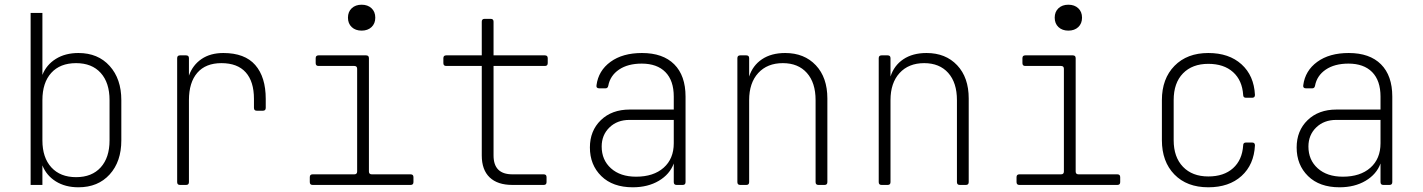

<svg xmlns="http://www.w3.org/2000/svg" viewBox="-20 -785 6040 815"><path d="M313 10Q257 10 217 -15Q177 -40 160 -83V0H110V-730H160V-467Q177 -510 217 -535Q257 -560 313 -560Q396 -560 445.5 -505Q495 -450 495 -360V-189Q495 -99 445.5 -44.5Q396 10 313 10ZM303 -33Q370 -33 407.5 -74.5Q445 -116 445 -189V-360Q445 -434 407.5 -475.5Q370 -517 303 -517Q235 -517 197.5 -475.5Q160 -434 160 -360V-189Q160 -116 198 -74.5Q236 -33 303 -33Z M744 0Q732 0 732 -12V-538Q732 -550 744 -550H770Q782 -550 782 -538V-464Q798 -509 835.5 -534.5Q873 -560 928 -560Q1019 -560 1063.5 -509Q1108 -458 1108 -365V-327Q1108 -315 1096 -315H1070Q1058 -315 1058 -327V-365Q1058 -439 1023 -478Q988 -517 920 -517Q853 -517 817.5 -476Q782 -435 782 -360V-12Q782 0 770 0Z M1307 0Q1295 0 1295 -12V-33Q1295 -45 1307 -45H1484Q1496 -45 1496 -57V-493Q1496 -505 1484 -505H1332Q1320 -505 1320 -517V-538Q1320 -550 1332 -550H1534Q1546 -550 1546 -538V-57Q1546 -45 1558 -45H1723Q1735 -45 1735 -33V-12Q1735 0 1723 0ZM1515 -655Q1489 -655 1473 -670Q1457 -685 1457 -710Q1457 -735 1473 -750Q1489 -765 1515 -765Q1541 -765 1557 -750Q1573 -735 1573 -710Q1573 -685 1557 -670Q1541 -655 1515 -655Z M2155 0Q2092 0 2058.5 -32Q2025 -64 2025 -125V-505H1874Q1862 -505 1862 -517V-538Q1862 -550 1874 -550H2025V-693Q2025 -705 2037 -705H2063Q2075 -705 2075 -693V-550H2293Q2305 -550 2305 -538V-517Q2305 -505 2293 -505H2075V-125Q2075 -45 2155 -45H2288Q2300 -45 2300 -33V-12Q2300 0 2288 0Z M2666 10Q2581 10 2532.5 -37.5Q2484 -85 2484 -159Q2484 -230 2530.5 -275Q2577 -320 2653 -320H2840V-375Q2840 -443 2804.5 -479Q2769 -515 2704 -515Q2645 -515 2607.5 -489.5Q2570 -464 2562 -421Q2560 -410 2550 -410H2524Q2510 -410 2512 -423Q2520 -485 2571.5 -522.5Q2623 -560 2705 -560Q2794 -560 2842 -512Q2890 -464 2890 -375V-12Q2890 0 2878 0H2852Q2840 0 2840 -12V-91Q2823 -45 2776.5 -17.5Q2730 10 2666 10ZM2680 -35Q2754 -35 2797 -73Q2840 -111 2840 -177V-276H2652Q2600 -276 2567 -244Q2534 -212 2534 -163Q2534 -106 2573.5 -70.5Q2613 -35 2680 -35Z M3122 0Q3110 0 3110 -12V-538Q3110 -550 3122 -550H3148Q3160 -550 3160 -538V-460Q3175 -507 3214.5 -533.5Q3254 -560 3313 -560Q3394 -560 3443 -508Q3492 -456 3492 -367V-12Q3492 0 3480 0H3454Q3442 0 3442 -12V-360Q3442 -434 3405 -475.5Q3368 -517 3303 -517Q3237 -517 3198.5 -475Q3160 -433 3160 -360V-12Q3160 0 3148 0Z M3722 0Q3710 0 3710 -12V-538Q3710 -550 3722 -550H3748Q3760 -550 3760 -538V-460Q3775 -507 3814.5 -533.5Q3854 -560 3913 -560Q3994 -560 4043 -508Q4092 -456 4092 -367V-12Q4092 0 4080 0H4054Q4042 0 4042 -12V-360Q4042 -434 4005 -475.5Q3968 -517 3903 -517Q3837 -517 3798.5 -475Q3760 -433 3760 -360V-12Q3760 0 3748 0Z M4307 0Q4295 0 4295 -12V-33Q4295 -45 4307 -45H4484Q4496 -45 4496 -57V-493Q4496 -505 4484 -505H4332Q4320 -505 4320 -517V-538Q4320 -550 4332 -550H4534Q4546 -550 4546 -538V-57Q4546 -45 4558 -45H4723Q4735 -45 4735 -33V-12Q4735 0 4723 0ZM4515 -655Q4489 -655 4473 -670Q4457 -685 4457 -710Q4457 -735 4473 -750Q4489 -765 4515 -765Q4541 -765 4557 -750Q4573 -735 4573 -710Q4573 -685 4557 -670Q4541 -655 4515 -655Z M5109 10Q5018 10 4965 -44.5Q4912 -99 4912 -190V-360Q4912 -451 4965.5 -505.5Q5019 -560 5109 -560Q5197 -560 5250 -512Q5303 -464 5307 -382Q5307 -370 5295 -370H5269Q5257 -370 5257 -382Q5253 -444 5214 -479Q5175 -514 5109 -514Q5041 -514 5001.5 -473.5Q4962 -433 4962 -360V-190Q4962 -118 5001.5 -77Q5041 -36 5109 -36Q5175 -36 5214 -71Q5253 -106 5257 -168Q5257 -180 5269 -180H5295Q5307 -180 5307 -168Q5303 -86 5250 -38Q5197 10 5109 10Z M5666 10Q5581 10 5532.5 -37.5Q5484 -85 5484 -159Q5484 -230 5530.5 -275Q5577 -320 5653 -320H5840V-375Q5840 -443 5804.5 -479Q5769 -515 5704 -515Q5645 -515 5607.5 -489.5Q5570 -464 5562 -421Q5560 -410 5550 -410H5524Q5510 -410 5512 -423Q5520 -485 5571.5 -522.5Q5623 -560 5705 -560Q5794 -560 5842 -512Q5890 -464 5890 -375V-12Q5890 0 5878 0H5852Q5840 0 5840 -12V-91Q5823 -45 5776.5 -17.5Q5730 10 5666 10ZM5680 -35Q5754 -35 5797 -73Q5840 -111 5840 -177V-276H5652Q5600 -276 5567 -244Q5534 -212 5534 -163Q5534 -106 5573.5 -70.5Q5613 -35 5680 -35Z"/></svg>

Font: Pitagon Sans Mono Thin
Style: Regular
Weight: 100
Monospace: yes
Designer: Travis Tran
Foundry: Pitagon
Version: Version 1.001; ttfautohint (v1.8.4.7-5d5b);gftools[0.9.26]